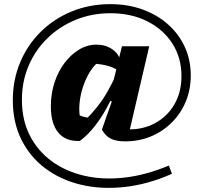

<svg xmlns="http://www.w3.org/2000/svg" viewBox="-20 -704 978 929"><path d="M812 137Q694 189 581 201Q468 213 370.5 189.5Q273 166 199 110.5Q125 55 83.5 -28.5Q42 -112 42 -219Q42 -317 77.5 -402Q113 -487 177.5 -550.5Q242 -614 328 -649Q414 -684 514 -684Q598 -684 669 -658.5Q740 -633 792.5 -586.5Q845 -540 874 -477Q903 -414 903 -339Q903 -271 879 -213Q855 -155 811.5 -111.5Q768 -68 710.5 -44Q653 -20 585 -20Q542 -20 516 -33Q490 -46 473 -77L521 -213L506 -219L570 -480H702L602 -51L555 -83Q618 -72 673 -86Q728 -100 770 -135Q812 -170 835 -221Q858 -272 858 -336Q858 -425 814 -493.5Q770 -562 692.5 -601Q615 -640 515 -640Q424 -640 346 -608Q268 -576 209.5 -519Q151 -462 118.5 -386Q86 -310 86 -221Q86 -124 124 -49Q162 26 229.5 75.5Q297 125 386.5 146Q476 167 580.5 155.5Q685 144 797 97ZM366 -22Q298 -19 262 -62.5Q226 -106 226 -190Q226 -250 243.5 -304Q261 -358 292 -399Q323 -440 362.5 -464Q402 -488 447 -488Q491 -488 523.5 -465.5Q556 -443 562 -409L559 -359Q530 -379 491.5 -388Q453 -397 407 -396L459 -406Q436 -390 416 -358Q396 -326 382.5 -286.5Q369 -247 365 -206Q361 -165 368 -131L351 -153Q380 -136 416 -134L390 -120Q423 -153 449.5 -186Q476 -219 498.5 -258Q521 -297 544 -347L567 -334Q519 -213 469.5 -137Q420 -61 366 -22Z"/></svg>

Font: Piazzolla Thin Black
Style: Italic
Weight: 900
Italic angle: -11.3°
Version: Version 2.005